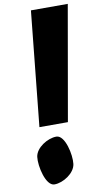

<svg xmlns="http://www.w3.org/2000/svg" viewBox="-110 -977 601 1129"><g transform="rotate(-10 190.5 -413.0)"><path d="M161 -929 91 -244H261L381 -929ZM48 -74C41 -20 68 103 120 103C172 103 243 58 250 4C257 -50 231 -172 179 -172C127 -172 55 -128 48 -74Z"/></g></svg>

Font: Chaingun
Style: Ita
Weight: 400
Version: Version 0.91